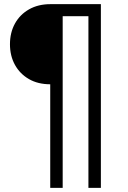

<svg xmlns="http://www.w3.org/2000/svg" viewBox="-20 -725 615 925"><path d="M222 180V-319Q163 -319 119.5 -344Q76 -369 52 -412.5Q28 -456 28 -512Q28 -568 52 -611.5Q76 -655 120 -680Q164 -705 223 -705H466V180H406V-647H282V180Z"/></svg>

Font: Nunito Sans 8pt Light
Style: Regular
Weight: 300
Version: Version 3.101;gftools[0.9.27]